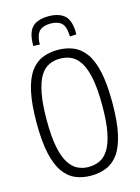

<svg xmlns="http://www.w3.org/2000/svg" viewBox="-134 -977 774 1062"><g transform="rotate(-15 253.0 -446.5)"><path d="M252 10Q204 10 164.5 -6.5Q125 -23 96 -63.5Q67 -104 51.5 -173.5Q36 -243 36 -349Q36 -457 51.5 -527Q67 -597 95.5 -637Q124 -677 164 -693.5Q204 -710 252 -710Q301 -710 341 -693.5Q381 -677 410 -637.5Q439 -598 454.5 -528Q470 -458 470 -351Q470 -243 454.5 -173Q439 -103 410.5 -63Q382 -23 341.5 -6.5Q301 10 252 10ZM252 -40Q287 -40 316 -53.5Q345 -67 366.5 -101Q388 -135 400 -195.5Q412 -256 412 -349Q412 -444 400 -504.5Q388 -565 366.5 -599Q345 -633 316 -646.5Q287 -660 252 -660Q218 -660 189 -646.5Q160 -633 139 -599Q118 -565 106 -504Q94 -443 94 -349Q94 -256 106 -196Q118 -136 139.5 -102Q161 -68 189.5 -54Q218 -40 252 -40ZM252 -903Q308 -903 340 -877.5Q372 -852 375 -785Q375 -776 375 -766L338 -764Q338 -768 337.5 -771.5Q337 -775 337 -778Q335 -823 314 -842Q293 -861 252 -861Q211 -861 190 -842Q169 -823 166 -778Q166 -771 166 -764L128 -766Q128 -771 128.5 -775.5Q129 -780 129 -785Q132 -850 162.5 -876.5Q193 -903 252 -903Z"/></g></svg>

Font: Georama SemiCondensed Light
Style: Regular
Weight: 300
Width: 4
Designer: Jean-Baptiste Levee
Foundry: Production Type
Version: Version 1.000